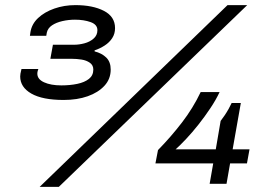

<svg xmlns="http://www.w3.org/2000/svg" viewBox="-20 -719 1086 751"><path d="M135 12 870 -699H947L210 12ZM229 -328Q146 -328 102.5 -353Q59 -378 59 -420Q59 -424 60 -431Q61 -438 64 -449H130Q129 -447 127.5 -441.5Q126 -436 126 -431Q126 -409 152.5 -397Q179 -385 220 -385Q254 -385 282.5 -391Q311 -397 328 -410.5Q345 -424 345 -447Q345 -464 331.5 -473.5Q318 -483 299 -486Q280 -489 261 -489H177L187 -544H270Q289 -544 310 -549.5Q331 -555 346 -568Q361 -581 361 -601Q361 -623 334.5 -632.5Q308 -642 273 -642Q248 -642 224 -636.5Q200 -631 183.5 -620Q167 -609 163 -591L161 -579H97L99 -593Q104 -625 129 -648.5Q154 -672 192.5 -685.5Q231 -699 275 -699Q343 -699 386.5 -676.5Q430 -654 430 -609Q430 -587 419 -570Q408 -553 389.5 -541Q371 -529 350 -522V-518Q378 -511 395.5 -494Q413 -477 413 -447Q413 -410 388.5 -383.5Q364 -357 323 -342.5Q282 -328 229 -328ZM800 0 814 -80H588L598 -132Q648 -183 691.5 -239.5Q735 -296 765 -359H839Q825 -329 803 -296Q781 -263 756.5 -232Q732 -201 708 -175.5Q684 -150 667 -135H824L843 -246Q850 -255 858.5 -267.5Q867 -280 874.5 -293.5Q882 -307 886 -316H922L890 -135H956L946 -80H880L866 0Z"/></svg>

Font: Archivo Expanded
Style: Italic
Weight: 400
Width: 7
Italic angle: -10°
Designer: Hector Gatti
Foundry: Omnibus-Type
Version: Version 2.001